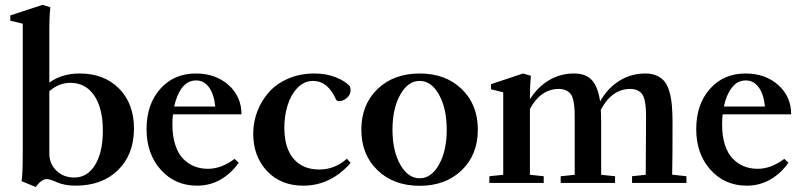

<svg xmlns="http://www.w3.org/2000/svg" viewBox="-20 -746 3269 783"><path d="M125.5 16.6 67.9 -7.3Q72.8 -28.3 72.8 -132.8V-649.4L22 -661.6V-683.1L153.3 -726.1L185.1 -716.8Q181.2 -679.2 181.2 -635.3V-409.2Q232.4 -446.3 305.2 -446.3Q404.8 -446.3 465.6 -384.8Q526.4 -323.2 526.4 -222.2Q526.4 -116.2 461.4 -52.5Q396.5 11.2 288.1 11.2Q243.7 11.2 211.9 -2.9Q183.6 -15.6 170.4 -15.6Q149.4 -15.6 125.5 16.6ZM181.2 -119.6Q181.2 -78.1 210.2 -50Q239.3 -22 282.7 -22Q336.4 -22 367.9 -73.5Q399.4 -125 399.4 -212.9Q399.4 -304.7 364.3 -356.4Q329.1 -408.2 267.1 -408.2Q219.7 -408.2 181.2 -374Z M783.7 11.2Q693.8 11.2 635.7 -53.7Q577.6 -118.7 577.6 -219.2Q577.6 -320.3 633.3 -383.3Q689 -446.3 778.8 -446.3Q859.4 -446.3 912.1 -399.2Q964.8 -352.1 964.8 -279.8H685.5Q683.1 -262.2 683.1 -238.3Q683.1 -190.9 694.8 -155Q706.5 -119.1 727.1 -98.4Q747.6 -77.6 772.7 -67.6Q797.9 -57.6 827.6 -57.6Q883.3 -57.6 936.5 -98.1L953.6 -82.5Q923.3 -39.1 879.9 -13.9Q836.4 11.2 783.7 11.2ZM780.3 -418Q745.1 -418 722.7 -388.4Q700.2 -358.9 690.4 -311.5H857.9Q852.5 -362.8 832 -390.4Q811.5 -418 780.3 -418Z M1217.3 11.2Q1125 11.2 1068.8 -48.6Q1012.7 -108.4 1012.7 -201.2Q1012.7 -249 1029.8 -293Q1046.9 -336.9 1077.6 -371.1Q1108.4 -405.3 1156.2 -425.8Q1204.1 -446.3 1261.7 -446.3Q1310.5 -446.3 1349.1 -430.9Q1387.7 -415.5 1406.2 -395Q1409.7 -388.2 1409.7 -378.4Q1409.7 -359.4 1394.3 -346.4Q1378.9 -333.5 1363.3 -333.5Q1353 -333.5 1350.1 -340.8Q1316.9 -416 1256.3 -416Q1220.7 -416 1193.6 -388.2Q1166.5 -360.4 1153.1 -317.4Q1139.6 -274.4 1139.6 -225.1Q1139.6 -143.1 1177 -98.9Q1214.4 -54.7 1282.2 -54.7Q1345.2 -54.7 1394.5 -98.6L1410.2 -81.5Q1327.6 11.2 1217.3 11.2Z M1863 -51.8Q1797.4 11.7 1691.4 11.7Q1585.4 11.7 1519.5 -51.8Q1453.6 -115.2 1453.6 -217.3Q1453.6 -319.3 1519.5 -382.8Q1585.4 -446.3 1691.4 -446.3Q1797.4 -446.3 1863 -382.8Q1928.7 -319.3 1928.7 -217.3Q1928.7 -115.2 1863 -51.8ZM1612.1 -75.2Q1643.6 -19 1691.4 -19Q1739.3 -19 1770.5 -75.2Q1801.8 -131.3 1801.8 -217.3Q1801.8 -303.2 1770.5 -359.6Q1739.3 -416 1691.4 -416Q1643.6 -416 1612.1 -359.6Q1580.6 -303.2 1580.6 -217.3Q1580.6 -131.3 1612.1 -75.2Z M1975.6 0V-27.3L2032.2 -33.2V-369.6L1982.4 -381.8V-402.8L2113.3 -446.3L2145 -437Q2141.1 -397.9 2141.1 -354.5V-341.3Q2173.3 -392.1 2219.5 -419.2Q2265.6 -446.3 2320.8 -446.3Q2370.6 -446.3 2395 -418Q2419.4 -389.6 2427.2 -332.5Q2459 -387.7 2506.6 -417Q2554.2 -446.3 2611.8 -446.3Q2639.6 -446.3 2659.4 -437Q2679.2 -427.7 2691.4 -411.9Q2703.6 -396 2710.7 -369.6Q2717.8 -343.3 2720.2 -314Q2722.7 -284.7 2722.7 -244.1Q2722.7 -102.1 2721.2 -33.7L2779.3 -27.3V0H2557.6V-27.3L2613.3 -33.2Q2614.7 -260.3 2614.7 -266.6Q2614.7 -290.5 2613.5 -306.6Q2612.3 -322.8 2608.6 -338.4Q2605 -354 2597.9 -363Q2590.8 -372.1 2578.9 -377.7Q2566.9 -383.3 2549.8 -383.3Q2475.6 -383.3 2430.2 -298.3Q2431.6 -273.4 2431.6 -244.1V-33.2L2488.3 -27.3V0H2266.6V-27.3L2323.7 -33.2V-266.6Q2323.7 -290.5 2322.5 -306.6Q2321.3 -322.8 2317.6 -338.4Q2314 -354 2306.9 -363Q2299.8 -372.1 2287.8 -377.7Q2275.9 -383.3 2258.8 -383.3Q2185.5 -383.3 2141.1 -301.8V-33.2L2197.3 -27.3V0Z M3025.4 11.2Q2935.5 11.2 2877.4 -53.7Q2819.3 -118.7 2819.3 -219.2Q2819.3 -320.3 2875 -383.3Q2930.7 -446.3 3020.5 -446.3Q3101.1 -446.3 3153.8 -399.2Q3206.5 -352.1 3206.5 -279.8H2927.2Q2924.8 -262.2 2924.8 -238.3Q2924.8 -190.9 2936.5 -155Q2948.2 -119.1 2968.8 -98.4Q2989.3 -77.6 3014.4 -67.6Q3039.6 -57.6 3069.3 -57.6Q3125 -57.6 3178.2 -98.1L3195.3 -82.5Q3165 -39.1 3121.6 -13.9Q3078.1 11.2 3025.4 11.2ZM3022 -418Q2986.8 -418 2964.4 -388.4Q2941.9 -358.9 2932.1 -311.5H3099.6Q3094.2 -362.8 3073.7 -390.4Q3053.2 -418 3022 -418Z"/></svg>

Font: Elstob SemiBold
Style: Regular
Weight: 600
Designer: Peter S. Baker
Version: Version 1.015